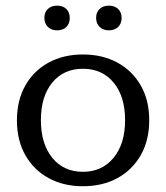

<svg xmlns="http://www.w3.org/2000/svg" viewBox="-20 -642 584 676"><path d="M272 13.7Q203.1 13.7 150.9 -15.1Q98.6 -43.9 69.1 -95.9Q39.6 -147.9 39.6 -218.3Q39.6 -288.6 69.1 -340.8Q98.6 -393.1 151.1 -421.6Q203.6 -450.2 272 -450.2Q340.8 -450.2 393.3 -421.6Q445.8 -393.1 475.6 -341.1Q505.4 -289.1 505.4 -218.3Q505.4 -148.4 475.8 -96.2Q446.3 -43.9 393.8 -15.1Q341.3 13.7 272 13.7ZM272 -37.1Q339.4 -37.1 379.9 -86.4Q420.4 -135.7 420.4 -218.8Q420.4 -302.2 380.1 -351.1Q339.8 -399.9 272 -399.9Q204.1 -399.9 164.1 -351.3Q124 -302.7 124 -218.8Q124 -135.7 164.1 -86.4Q204.1 -37.1 272 -37.1ZM180.7 -535.2Q160.6 -535.2 148.4 -547.4Q136.2 -559.6 136.2 -579.1Q136.2 -598.6 148.4 -610.4Q160.6 -622.1 181.2 -622.1Q201.7 -622.1 213.6 -610.4Q225.6 -598.6 225.6 -578.6Q225.6 -559.1 213.6 -547.1Q201.7 -535.2 180.7 -535.2ZM362.8 -535.2Q342.8 -535.2 330.6 -547.4Q318.4 -559.6 318.4 -579.1Q318.4 -598.6 330.6 -610.4Q342.8 -622.1 363.3 -622.1Q383.8 -622.1 396 -610.4Q408.2 -598.6 408.2 -578.6Q408.2 -559.1 396 -547.1Q383.8 -535.2 362.8 -535.2Z"/></svg>

Font: Kameron
Style: Regular
Weight: 400
Designer: Vernon Adams
Foundry: Vernon Adams
Version: Version 1.100